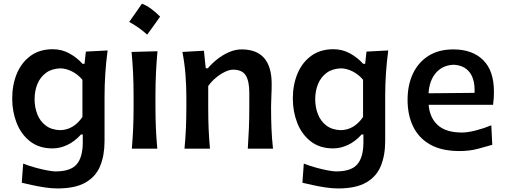

<svg xmlns="http://www.w3.org/2000/svg" viewBox="-20 -827 2810 1068"><path d="M299.3 221.2Q267.1 221.2 229.7 215.6Q192.4 210 158.2 202.4Q124 194.8 101.1 189.5L108.9 83Q144 96.7 180.2 106.4Q216.3 116.2 245.4 121.3Q274.4 126.5 288.1 126.5Q373.5 126.5 407 86.4Q440.4 46.4 440.4 -34.7V-79.1H430.7Q395.5 -40 354.5 -20.8Q313.5 -1.5 272.9 -1.5Q197.3 -1.5 147.2 -40.8Q97.2 -80.1 72.5 -143.3Q47.9 -206.5 47.9 -278.8Q47.9 -355.5 73.7 -417.5Q99.6 -479.5 150.1 -516.4Q200.7 -553.2 273.4 -553.2Q323.7 -553.2 365.7 -530Q407.7 -506.8 439 -472.2H450.2L457.5 -540L578.6 -546.4Q569.8 -481.4 565.7 -417Q561.5 -352.5 561.5 -290.5V-42Q561.5 36.6 537.4 95.9Q513.2 155.3 455.8 188.2Q398.4 221.2 299.3 221.2ZM314.9 -103Q389.2 -104.5 438.5 -176.3V-383.3Q413.1 -413.6 380.1 -429.9Q347.2 -446.3 315.9 -446.8Q268.1 -445.3 236.1 -421.9Q204.1 -398.4 188.2 -360.1Q172.4 -321.8 172.4 -274.9Q172.4 -230.5 187.5 -191.7Q202.6 -152.8 234.4 -128.7Q266.1 -104.5 314.9 -103Z M769.6 -806.6Q795.4 -796.4 820.6 -778.1Q845.8 -759.9 870.6 -734.6Q853.4 -709.9 835.4 -684.9Q817.4 -660 798.6 -634.2Q753.5 -675.5 698.7 -705.1Q716.9 -730.9 734.4 -755.8Q751.9 -780.8 769.6 -806.6ZM713.4 0Q718.3 -58.6 720.7 -113.5Q723.1 -168.5 723.1 -235.4V-289.1Q723.1 -364.7 720.2 -422.1Q717.3 -479.5 711.9 -538.1L856 -542Q850.6 -482.4 847.7 -424.3Q844.7 -366.2 844.7 -289.1V-235.4Q844.7 -168.5 847.2 -113.5Q849.6 -58.6 855 0Z M1006.3 0Q1011.7 -58.6 1014.2 -113.5Q1016.6 -168.5 1016.6 -235.4V-289.1Q1016.6 -349.6 1011.7 -412.4Q1006.8 -475.1 994.6 -538.1L1114.3 -544.9L1124.5 -447.3H1136.2Q1157.2 -472.7 1187.5 -496.8Q1217.8 -521 1253.2 -536.6Q1288.6 -552.2 1323.7 -552.2Q1491.2 -552.2 1491.2 -359.9Q1491.2 -324.7 1489.5 -293Q1487.8 -261.2 1487.8 -235.4Q1487.8 -168.5 1490 -113.5Q1492.2 -58.6 1498.5 0H1358.4Q1362.3 -58.6 1364.5 -112.8Q1366.7 -167 1366.7 -229.5V-312Q1366.7 -375.5 1346.9 -407.5Q1327.1 -439.5 1275.9 -439.5Q1256.3 -439.5 1231 -427.2Q1205.6 -415 1180.9 -394.5Q1156.2 -374 1138.2 -348.6V-229.5Q1138.2 -167 1140.4 -112.8Q1142.6 -58.6 1147.9 0Z M1860.4 221.2Q1828.1 221.2 1790.8 215.6Q1753.4 210 1719.2 202.4Q1685.1 194.8 1662.1 189.5L1669.9 83Q1705.1 96.7 1741.2 106.4Q1777.3 116.2 1806.4 121.3Q1835.4 126.5 1849.1 126.5Q1934.6 126.5 1968 86.4Q2001.5 46.4 2001.5 -34.7V-79.1H1991.7Q1956.5 -40 1915.5 -20.8Q1874.5 -1.5 1834 -1.5Q1758.3 -1.5 1708.3 -40.8Q1658.2 -80.1 1633.5 -143.3Q1608.9 -206.5 1608.9 -278.8Q1608.9 -355.5 1634.8 -417.5Q1660.6 -479.5 1711.2 -516.4Q1761.7 -553.2 1834.5 -553.2Q1884.8 -553.2 1926.8 -530Q1968.8 -506.8 2000 -472.2H2011.2L2018.6 -540L2139.6 -546.4Q2130.9 -481.4 2126.7 -417Q2122.6 -352.5 2122.6 -290.5V-42Q2122.6 36.6 2098.4 95.9Q2074.2 155.3 2016.8 188.2Q1959.5 221.2 1860.4 221.2ZM1876 -103Q1950.2 -104.5 1999.5 -176.3V-383.3Q1974.1 -413.6 1941.2 -429.9Q1908.2 -446.3 1877 -446.8Q1829.1 -445.3 1797.1 -421.9Q1765.1 -398.4 1749.3 -360.1Q1733.4 -321.8 1733.4 -274.9Q1733.4 -230.5 1748.5 -191.7Q1763.7 -152.8 1795.4 -128.7Q1827.1 -104.5 1876 -103Z M2536.1 13.2Q2436 13.2 2372.1 -23.4Q2308.1 -60.1 2277.6 -124.3Q2247.1 -188.5 2247.1 -271.5Q2247.1 -353.5 2276.6 -416.7Q2306.2 -480 2363 -516.1Q2419.9 -552.2 2501.5 -552.2Q2607.4 -552.2 2667.5 -492.9Q2727.5 -433.6 2727.5 -317.4Q2727.5 -295.9 2726.3 -278.6Q2725.1 -261.2 2722.7 -244.1H2364.3Q2370.1 -171.9 2415.3 -130.9Q2460.4 -89.8 2550.3 -89.8Q2581.1 -89.8 2626.2 -101.3Q2671.4 -112.8 2712.9 -129.9L2718.3 -21.5Q2685.5 -12.2 2639.2 0.5Q2592.8 13.2 2536.1 13.2ZM2619.6 -310.5Q2623 -384.8 2592.3 -424.6Q2561.5 -464.4 2502.9 -466.8Q2441.9 -464.4 2405 -421.9Q2368.2 -379.4 2363.8 -308.1Z"/></svg>

Font: Pinar SemiBold
Style: Regular
Weight: 600
Designer: Amin Abedi
Version: Version 3.000